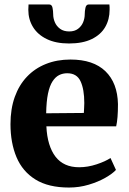

<svg xmlns="http://www.w3.org/2000/svg" viewBox="-20 -830 578 861"><path d="M289.5 11Q197 11 139 -25Q81 -61 54 -125.2Q27 -189.5 27 -273Q27 -341.5 46.2 -395.2Q65.5 -449 101 -486.2Q136.5 -523.5 186 -543.2Q235.5 -563 296 -563Q398.5 -563 452.8 -510.5Q507 -458 509 -363Q509 -330 507 -305.5Q505 -281 501 -263.5H188Q190 -219 200.5 -184.8Q211 -150.5 229.2 -127Q247.5 -103.5 273.8 -91.8Q300 -80 335 -80Q373.5 -80 413.5 -93.2Q453.5 -106.5 475.5 -121.5L500 -68Q485 -51.5 452.8 -33Q420.5 -14.5 378 -1.8Q335.5 11 289.5 11ZM187 -322 356 -323.5Q356.5 -334.5 357.2 -345.8Q358 -357 358 -368Q358 -429.5 341.2 -465.5Q324.5 -501.5 281.5 -501.5Q261.5 -501.5 245 -493.2Q228.5 -485 215.5 -465Q202.5 -445 195.2 -410.2Q188 -375.5 187 -322ZM200.5 -810Q212.5 -810 215.5 -795.2Q218.5 -780.5 218.5 -766Q218.5 -748 226 -730.2Q233.5 -712.5 249.5 -700.8Q265.5 -689 290.5 -689Q314.5 -689 330 -700.8Q345.5 -712.5 352.8 -730.2Q360 -748 360 -766Q360 -780.5 363.2 -795.2Q366.5 -810 378 -810H470.5Q471.5 -805.5 471.5 -798Q471.5 -790.5 471.5 -786Q471.5 -743 451.8 -708.8Q432 -674.5 391.5 -654.8Q351 -635 289.5 -635Q230.5 -635 189.8 -654.8Q149 -674.5 128 -708.8Q107 -743 107 -786Q107 -792 107.5 -798Q108 -804 108 -810Z"/></svg>

Font: Merriweather 36pt ExtraBold
Style: Regular
Weight: 800
Designer: Eben Sorkin
Foundry: Eben Sorkin
Version: Version 2.100